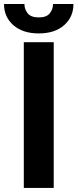

<svg xmlns="http://www.w3.org/2000/svg" viewBox="-43 -917 379 937"><path d="M219.2 -710.9V0H73.2V-710.9ZM215.8 -897.5H315.4Q315.4 -834 269.8 -793.9Q224.1 -753.9 146.5 -753.9Q68.4 -753.9 22.5 -793.9Q-23.4 -834 -23.4 -897.5H76.2Q76.2 -872.1 92 -852.1Q107.9 -832 146.5 -832Q184.1 -832 200 -852.1Q215.8 -872.1 215.8 -897.5Z"/></svg>

Font: Vazirmatn RD FD
Style: Bold
Weight: 700
Designer: Saber Rastikerdar
Foundry: Saber Rastikerdar
Version: Version 33.003